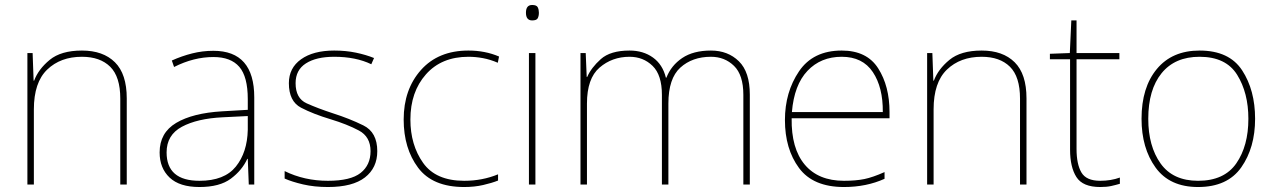

<svg xmlns="http://www.w3.org/2000/svg" viewBox="-20 -741 5120 771"><path d="M309 -538Q225 -538 179.5 -500.5Q134 -463 117 -417H115L111 -528H90V0H116V-302Q116 -410 169.5 -461.5Q223 -513 309 -513Q382 -513 422.5 -473Q463 -433 463 -345V0H489V-346Q489 -444 441.5 -491Q394 -538 309 -538Z M975 -275V-220Q973 -129 927 -72Q881 -15 781 -15Q649 -15 649 -129Q649 -199 710.5 -232Q772 -265 874 -270ZM837 -537Q793 -537 751.5 -526.5Q710 -516 670 -498L679 -472Q758 -512 837 -512Q907 -512 941 -472.5Q975 -433 975 -343V-300L872 -294Q754 -287 687.5 -247.5Q621 -208 621 -129Q621 -66 661 -28Q701 10 781 10Q862 10 907 -23.5Q952 -57 973 -103H975L979 0H1001V-350Q1001 -537 837 -537Z M1495 -134Q1495 -210 1439 -237.5Q1383 -265 1317 -286Q1256 -306 1211.5 -326Q1167 -346 1167 -407Q1167 -460 1208.5 -486.5Q1250 -513 1322 -513Q1409 -513 1471 -483L1482 -508Q1450 -521 1409.5 -529.5Q1369 -538 1322 -538Q1238 -538 1189 -503Q1140 -468 1140 -407Q1140 -334 1189 -308.5Q1238 -283 1308 -262Q1374 -242 1421 -217Q1468 -192 1468 -134Q1468 -78 1428 -46.5Q1388 -15 1297 -15Q1202 -15 1123 -54V-24Q1152 -11 1197 -0.5Q1242 10 1297 10Q1396 10 1445.5 -28.5Q1495 -67 1495 -134Z M1844 10Q1885 10 1920 2Q1955 -6 1980 -16V-41Q1917 -15 1844 -15Q1730 -15 1679 -87Q1628 -159 1628 -261Q1628 -372 1690.5 -442.5Q1753 -513 1861 -513Q1890 -513 1919.5 -507.5Q1949 -502 1979 -489L1984 -514Q1928 -538 1861 -538Q1740 -538 1670.5 -460Q1601 -382 1601 -261Q1601 -145 1659 -67.5Q1717 10 1844 10Z M2117 -721Q2092 -721 2092 -690Q2092 -659 2117 -659Q2135 -659 2139.5 -668Q2144 -677 2144 -690Q2144 -702 2139.5 -711.5Q2135 -721 2117 -721ZM2130 -528H2104V0H2130Z M2835 -538Q2764 -538 2719.5 -508Q2675 -478 2656 -429H2654Q2641 -482 2602 -510Q2563 -538 2508 -538Q2431 -538 2392.5 -503.5Q2354 -469 2338 -432H2336L2332 -528H2311V0H2337V-325Q2337 -426 2387.5 -469.5Q2438 -513 2508 -513Q2563 -513 2600.5 -476.5Q2638 -440 2638 -360V0H2664V-325Q2664 -426 2712 -469.5Q2760 -513 2835 -513Q2890 -513 2927.5 -476.5Q2965 -440 2965 -360V0H2991V-361Q2991 -452 2947 -495Q2903 -538 2835 -538Z M3360 -538Q3245 -538 3188.5 -454.5Q3132 -371 3132 -259Q3132 -143 3188.5 -66.5Q3245 10 3369 10Q3459 10 3532 -23V-50Q3485 -29 3451 -22Q3417 -15 3369 -15Q3266 -15 3211.5 -80Q3157 -145 3159 -266H3552V-291Q3552 -395 3506.5 -466.5Q3461 -538 3360 -538ZM3360 -513Q3444 -513 3485 -451.5Q3526 -390 3525 -291H3160Q3169 -400 3222.5 -456.5Q3276 -513 3360 -513Z M3922 -538Q3838 -538 3792.5 -500.5Q3747 -463 3730 -417H3728L3724 -528H3703V0H3729V-302Q3729 -410 3782.5 -461.5Q3836 -513 3922 -513Q3995 -513 4035.5 -473Q4076 -433 4076 -345V0H4102V-346Q4102 -444 4054.5 -491Q4007 -538 3922 -538Z M4398 -15Q4342 -15 4322.5 -48.5Q4303 -82 4303 -143V-503H4475V-528H4303V-659H4282L4276 -528L4196 -525V-503H4277V-140Q4277 -70 4302.5 -30Q4328 10 4398 10Q4424 10 4442 6Q4460 2 4477 -3V-28Q4441 -15 4398 -15Z M5020 -264Q5020 -379 4968 -458.5Q4916 -538 4797 -538Q4687 -538 4625.5 -464Q4564 -390 4564 -264Q4564 -146 4620.5 -68Q4677 10 4791 10Q4909 10 4964.5 -69Q5020 -148 5020 -264ZM4591 -264Q4591 -381 4644.5 -447Q4698 -513 4797 -513Q4903 -513 4948 -440.5Q4993 -368 4993 -264Q4993 -155 4944.5 -85Q4896 -15 4791 -15Q4690 -15 4640.5 -84.5Q4591 -154 4591 -264Z"/></svg>

Font: Noto Sans UI Thin
Style: Regular
Weight: 250
Designer: Monotype Design Team
Foundry: Monotype Imaging Inc.
Version: Version 1.901